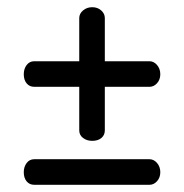

<svg xmlns="http://www.w3.org/2000/svg" viewBox="-20 -563 510 533"><path d="M236 -172Q221 -172 210.5 -180Q200 -188 200 -201V-322H75Q62 -322 54 -331.5Q46 -341 46 -357Q46 -372 54 -382.5Q62 -393 75 -393H200V-513Q200 -525 210.5 -534Q221 -543 236 -543Q251 -543 261 -534Q271 -525 271 -513V-393H395Q407 -393 416 -382.5Q425 -372 425 -357Q425 -342 416 -332Q407 -322 395 -322H271V-201Q271 -188 261.5 -180Q252 -172 236 -172ZM46 -85Q46 -100 54 -110.5Q62 -121 75 -121H395Q407 -121 416 -110.5Q425 -100 425 -85Q425 -70 416 -60Q407 -50 395 -50H75Q62 -50 54 -59.5Q46 -69 46 -85Z"/></svg>

Font: Dosis
Style: Medium
Weight: 500
Designer: Edgar Tolentino, Pablo Impallari, Igino Marini
Foundry: Edgar Tolentino, Pablo Impallari, Igino Marini
Version: Version 1.007